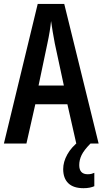

<svg xmlns="http://www.w3.org/2000/svg" viewBox="-20 -734 524 982"><path d="M370.1 0 324.7 -200.7H160.6L115.2 0H0L172.9 -713.9H308.6L484.4 0ZM306.6 -296.4 260.3 -511.7Q254.4 -543 249.5 -572Q244.6 -601.1 241.2 -626.5Q236.3 -576.2 222.7 -513.2L177.2 -296.4ZM385.3 110.4Q385.3 157.2 428.7 157.2Q440.4 157.2 448.2 155Q456.1 152.8 462.4 149.9V218.3Q453.1 222.7 439 225.6Q424.8 228.5 407.2 228.5Q355.5 228.5 329.3 203.1Q303.2 177.7 303.2 130.9Q303.2 94.2 324 56.4Q344.7 18.6 386.7 -13.7L442.9 0Q409.7 33.7 397.5 58.8Q385.3 84 385.3 110.4Z"/></svg>

Font: Open Sans Condensed SemiBold
Style: Regular
Weight: 600
Width: 3
Designer: Monotype Design Team
Foundry: Monotype Imaging Inc.
Version: Version 3.000; ttfautohint (v1.8.4)